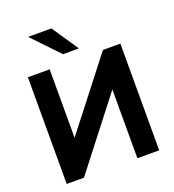

<svg xmlns="http://www.w3.org/2000/svg" viewBox="-164 -1066 1080 1192"><g transform="rotate(-20 376.5 -470.0)"><path d="M71 0V-705H215V-222H191L567 -705H682V0H538V-484H561L185 0ZM325 -765 158 -940H312L430 -765Z"/></g></svg>

Font: Nunito Sans 12pt ExtraBold
Style: Regular
Weight: 800
Designer: Vernon Adams
Foundry: Vernon Adams
Version: Version 3.101;gftools[0.9.27]